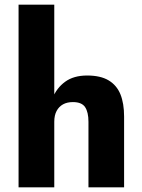

<svg xmlns="http://www.w3.org/2000/svg" viewBox="-20 -800 608 820"><path d="M211.8 -780H59.3V0H211.8ZM357.8 -280V0H510V-302.2Q510 -358.5 494.3 -397.3Q478.5 -436 443.8 -456.8Q409.2 -477.5 352 -477.5Q294.8 -477.5 258.3 -450.9Q221.8 -424.3 203.8 -379.7Q185.8 -335 185.8 -280H211.8Q211.8 -307.7 221.8 -326.2Q231.7 -344.7 249.1 -354.3Q266.5 -364 291.3 -364Q329.2 -364 343.5 -342.4Q357.8 -320.8 357.8 -280Z"/></svg>

Font: Jost* Book
Style: Regular
Weight: 400
Version: Version 3.000